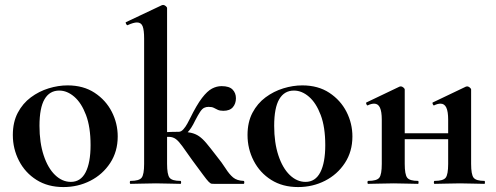

<svg xmlns="http://www.w3.org/2000/svg" viewBox="-20 -745 2009 778"><path d="M237 13Q174 13 128 -16Q82 -45 57 -93.5Q32 -142 32 -198Q32 -250 52 -288Q72 -326 105 -350.5Q138 -375 177 -387Q216 -399 254 -399Q318 -399 363.5 -369Q409 -339 433 -292Q457 -245 457 -192Q457 -131 426.5 -84.5Q396 -38 346 -12.5Q296 13 237 13ZM267 -8Q307 -8 327 -47Q347 -86 347 -157Q347 -230 328.5 -279Q310 -328 281 -353Q252 -378 220 -378Q181 -378 160.5 -343Q140 -308 140 -235Q140 -167 157 -115.5Q174 -64 203 -36Q232 -8 267 -8Z M509 0Q506 0 506 -6Q506 -12 509 -12Q544 -12 554 -25Q564 -38 564 -81V-589Q564 -623 558 -638.5Q552 -654 535 -654Q521 -654 497 -643Q494 -642 491 -648Q488 -654 490 -655L636 -724Q639 -725 641 -725Q646 -725 651.5 -720.5Q657 -716 657 -712V-81Q657 -38 667 -25Q677 -12 711 -12Q714 -12 714 -6Q714 0 711 0Q690 0 664.5 -1Q639 -2 612 -2Q584 -2 557.5 -1Q531 0 509 0ZM848 0Q842 0 837.5 -0.5Q833 -1 825.5 -8.5Q818 -16 803 -36.5Q788 -57 759 -96Q733 -133 718.5 -153Q704 -173 692.5 -181.5Q681 -190 665.5 -190.5Q650 -191 621 -189L620 -207Q652 -210 675 -210.5Q698 -211 705 -211Q735 -211 753.5 -207Q772 -203 786.5 -193Q801 -183 816.5 -164.5Q832 -146 855 -116Q880 -85 894.5 -62Q909 -39 924.5 -26Q940 -13 967 -12Q970 -12 970 -6Q970 0 967 0ZM705 -191V-211Q714 -211 723 -221Q732 -231 739 -244Q746 -257 750 -265Q777 -320 798.5 -348Q820 -376 839 -386Q858 -396 878 -396Q909 -396 922.5 -382Q936 -368 936 -347Q936 -325 923.5 -310.5Q911 -296 885 -296Q871 -296 862.5 -300Q854 -304 846.5 -308Q839 -312 825 -312Q815 -312 807 -308Q799 -304 791 -292Q783 -280 771 -257Q755 -223 738.5 -207Q722 -191 705 -191Z M1188 13Q1125 13 1079 -16Q1033 -45 1008 -93.5Q983 -142 983 -198Q983 -250 1003 -288Q1023 -326 1056 -350.5Q1089 -375 1128 -387Q1167 -399 1205 -399Q1269 -399 1314.5 -369Q1360 -339 1384 -292Q1408 -245 1408 -192Q1408 -131 1377.5 -84.5Q1347 -38 1297 -12.5Q1247 13 1188 13ZM1218 -8Q1258 -8 1278 -47Q1298 -86 1298 -157Q1298 -230 1279.5 -279Q1261 -328 1232 -353Q1203 -378 1171 -378Q1132 -378 1111.5 -343Q1091 -308 1091 -235Q1091 -167 1108 -115.5Q1125 -64 1154 -36Q1183 -8 1218 -8Z M1741 0Q1738 0 1738 -6Q1738 -12 1741 -12Q1776 -12 1786 -25Q1796 -38 1796 -81V-260Q1796 -293 1788.5 -309Q1781 -325 1765 -325Q1760 -325 1753.5 -323.5Q1747 -322 1739 -318Q1736 -317 1733.5 -323Q1731 -329 1734 -330L1868 -394Q1870 -395 1873 -395Q1878 -395 1883.5 -390.5Q1889 -386 1889 -382V-81Q1889 -38 1899 -25Q1909 -12 1943 -12Q1945 -12 1945 -6Q1945 0 1943 0Q1922 0 1896.5 -1Q1871 -2 1844 -2Q1816 -2 1789 -1Q1762 0 1741 0ZM1472 0Q1469 0 1469 -6Q1469 -12 1472 -12Q1507 -12 1517 -25Q1527 -38 1527 -81V-260Q1527 -293 1519.5 -309Q1512 -325 1496 -325Q1491 -325 1484.5 -323.5Q1478 -322 1470 -318Q1467 -317 1464.5 -323Q1462 -329 1465 -330L1599 -394Q1601 -395 1604 -395Q1609 -395 1614.5 -390.5Q1620 -386 1620 -382V-81Q1620 -38 1630 -25Q1640 -12 1674 -12Q1676 -12 1676 -6Q1676 0 1674 0Q1653 0 1627.5 -1Q1602 -2 1575 -2Q1547 -2 1520.5 -1Q1494 0 1472 0ZM1572 -181V-205H1841V-181Z"/></svg>

Font: Cormorant Infant Light
Style: Regular
Weight: 300
Designer: Christian Thalmann (Catharsis Fonts)
Foundry: Catharsis Fonts
Version: Version 4.001